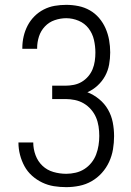

<svg xmlns="http://www.w3.org/2000/svg" viewBox="-20 -763 540 791"><path d="M253 8Q227 8 202 4Q177 0 154 -11Q131 -22 112 -39Q93 -56 81 -78Q69 -100 62.5 -125Q56 -150 56 -175V-176H117Q117 -149 126.5 -123.5Q136 -98 155 -80Q174 -62 200 -54.5Q226 -47 253 -47Q272 -47 291.5 -51.5Q311 -56 327.5 -66.5Q344 -77 356.5 -92.5Q369 -108 376 -126.5Q383 -145 386 -164.5Q389 -184 389 -203Q389 -223 386 -242.5Q383 -262 375.5 -279.5Q368 -297 355 -312Q342 -327 325 -337Q308 -347 288.5 -351Q269 -355 250 -355H195V-410H250Q267 -410 284.5 -413.5Q302 -417 317 -426Q332 -435 343.5 -448.5Q355 -462 361.5 -478Q368 -494 370.5 -511.5Q373 -529 373 -546Q373 -573 367 -599Q361 -625 345 -646Q329 -667 304 -677.5Q279 -688 253 -688Q229 -688 205.5 -680Q182 -672 165 -654Q148 -636 140.5 -612.5Q133 -589 133 -565V-562H72V-566Q72 -590 77.5 -613.5Q83 -637 94 -658Q105 -679 122 -696Q139 -713 160.5 -724Q182 -735 205.5 -739Q229 -743 253 -743Q278 -743 303 -738Q328 -733 350 -720.5Q372 -708 388.5 -688.5Q405 -669 415 -646Q425 -623 429.5 -598Q434 -573 434 -547Q434 -522 429.5 -497Q425 -472 413 -450Q401 -428 382 -410.5Q363 -393 340 -383Q366 -373 388.5 -354.5Q411 -336 425 -311.5Q439 -287 444.5 -259Q450 -231 450 -202Q450 -175 445.5 -148Q441 -121 429.5 -96Q418 -71 399.5 -50.5Q381 -30 357.5 -16.5Q334 -3 307 2.5Q280 8 253 8Z"/></svg>

Font: Iosevka Custom Light
Style: Regular
Weight: 300
Monospace: yes
Designer: Belleve Invis
Foundry: Belleve Invis
Version: Version 27.3.5